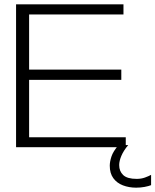

<svg xmlns="http://www.w3.org/2000/svg" viewBox="-20 -680 718 887"><path d="M54.2 0V-660H550.4V-613.3H114.5V-358.5H540.4V-311H114.5V-45.9H561V0ZM609.1 187Q575.9 187 547.9 176.3Q519.9 165.6 503.5 143.1Q487.1 120.5 487.1 85.5Q487.1 66.8 494.9 43Q502.7 19.3 527.7 -9.9H572.4Q550.9 15.8 540.7 39.9Q530.6 64 530.6 82.5Q530.6 111.2 549.3 128.8Q567.9 146.4 611.4 146.4Q632.7 146.4 649.8 140.1Q666.8 133.9 678 127.8V175.4Q666.4 180 648 183.5Q629.5 187 609.1 187Z"/></svg>

Font: Panamera Thin
Style: Regular
Weight: 100
Designer: Bastien Sozeau
Foundry: NBR — Bastien Sozeau
Version: Version 3.003;gftools[0.9.33]